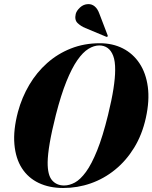

<svg xmlns="http://www.w3.org/2000/svg" viewBox="-20 -927 760 957"><path d="M477.5 -711.5Q541.5 -711.5 592.2 -685.8Q643 -660 675.2 -611.5Q707.5 -563 716.8 -494.2Q726 -425.5 707 -339.5Q688.5 -255.5 648.5 -190.5Q608.5 -125.5 553.2 -80.8Q498 -36 432.2 -13Q366.5 10 295 10Q226 10 173.2 -15Q120.5 -40 89.2 -88.5Q58 -137 51.8 -207.8Q45.5 -278.5 69.5 -369.5Q89 -441.5 125.8 -503.8Q162.5 -566 214.8 -612.5Q267 -659 333.2 -685.2Q399.5 -711.5 477.5 -711.5ZM299.5 -2.5Q326 -2.5 353.2 -17.2Q380.5 -32 408.5 -70.2Q436.5 -108.5 464.2 -177.2Q492 -246 518.5 -354Q537 -429.5 545.5 -484.5Q554 -539.5 554 -577.5Q554.5 -622 544.2 -648.8Q534 -675.5 516.2 -688Q498.5 -700.5 475 -700.5Q448.5 -700.5 420.8 -683.5Q393 -666.5 365.5 -627Q338 -587.5 311 -520.8Q284 -454 258.5 -354.5Q237.5 -271.5 227.8 -213.8Q218 -156 217.5 -118Q217 -54.5 239.5 -28.5Q262 -2.5 299.5 -2.5ZM475 -859.5 516.5 -751Q517.5 -749.5 517.2 -747.8Q517 -746 516 -745Q514.5 -743 512.2 -743.2Q510 -743.5 509 -744L405 -787.5Q383 -796.5 366.8 -812Q350.5 -827.5 357.5 -857.5Q361.5 -873.5 379 -889.8Q396.5 -906 419.5 -906.5Q438 -907 452.2 -895Q466.5 -883 475 -859.5Z"/></svg>

Font: Fraunces 120pt
Style: Bold Italic
Weight: 700
Italic angle: -16°
Version: Version 1.000;[b76b70a41]